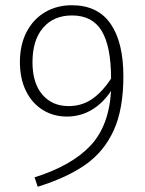

<svg xmlns="http://www.w3.org/2000/svg" viewBox="-20 -695 555 733"><path d="M451 -404Q451 -278 414 -197Q377 -116 306.5 -66.5Q236 -17 124 18L112 -18Q252 -62 324 -137.5Q396 -213 404 -348Q373 -301 330 -275.5Q287 -250 235 -250Q184 -250 143 -275.5Q102 -301 79 -348Q56 -395 56 -458Q56 -524 81.5 -573Q107 -622 152 -648.5Q197 -675 254 -675Q353 -675 402 -604.5Q451 -534 451 -404ZM404 -395Q404 -517 368.5 -576.5Q333 -636 255 -636Q185 -636 144.5 -589Q104 -542 104 -457Q104 -378 141.5 -334Q179 -290 242 -290Q292 -290 331 -316.5Q370 -343 404 -395Z"/></svg>

Font: FiraGO ExtraLight
Style: Regular
Weight: 200
Designer: bBox Type
Foundry: bBox Type GmbH
Version: Version 1.001